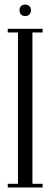

<svg xmlns="http://www.w3.org/2000/svg" viewBox="-20 -826 222 846"><path d="M59.1 -699H122.9V0H59.1ZM14.1 -683V-699H59.1V-683ZM122.9 -683V-699H167.9V-683ZM122.9 0V-16H167.9V0ZM14.1 0V-16H59.1V0ZM65.9 -781.1Q65.9 -792.1 72.5 -798.9Q79.2 -805.8 90.6 -805.8Q102.8 -805.8 109.6 -798.8Q116.4 -791.9 116.4 -781Q116.4 -769.5 109.6 -762.4Q102.8 -755.2 90.9 -755.2Q79.1 -755.2 72.5 -762.3Q65.9 -769.4 65.9 -781.1Z"/></svg>

Font: Emberly Black
Style: Regular
Weight: 900
Designer: Rajesh Rajput
Foundry: Rajesh Rajput
Version: Version 1.000